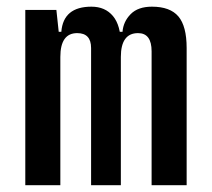

<svg xmlns="http://www.w3.org/2000/svg" viewBox="-20 -547 626 567"><path d="M427.7 0V-395.5Q427.7 -449.2 387.7 -449.2Q336.9 -449.2 336.9 -378.9L301.8 -453.1H341.8Q344.2 -483.4 366 -505.4Q387.7 -527.3 428.7 -527.3Q482.4 -527.3 506.8 -498.5Q531.2 -469.7 531.2 -405.3V0ZM54.7 0V-517.6H146.5L158.2 -408.2V0ZM249 0V-405.3Q249 -449.2 208 -449.2Q158.2 -449.2 158.2 -378.9L127.9 -453.1H161.1Q167 -527.3 250 -527.3Q290.5 -527.3 313.7 -499.5Q336.9 -471.7 336.9 -415V0Z"/></svg>

Font: Cascadia Code
Style: Regular
Weight: 400
Monospace: yes
Designer: Aaron Bell
Foundry: Saja Typeworks
Version: Version 2106.017